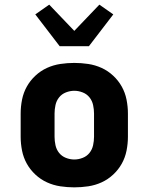

<svg xmlns="http://www.w3.org/2000/svg" viewBox="-20 -799 640 827"><path d="M300 8Q270 8 240 3.5Q210 -1 182.5 -13.5Q155 -26 132.5 -47Q110 -68 95.5 -94Q81 -120 75 -150Q69 -180 69 -210V-310Q69 -340 75 -370Q81 -400 95.5 -426Q110 -452 132.5 -473Q155 -494 182.5 -506.5Q210 -519 240 -523.5Q270 -528 300 -528Q330 -528 360 -523.5Q390 -519 417.5 -506.5Q445 -494 467.5 -473Q490 -452 504.5 -426Q519 -400 525 -370Q531 -340 531 -310V-210Q531 -180 525 -150Q519 -120 504.5 -94Q490 -68 467.5 -47Q445 -26 417.5 -13.5Q390 -1 360 3.5Q330 8 300 8ZM300 -112Q318 -112 336 -119Q354 -126 365.5 -140.5Q377 -155 381 -173.5Q385 -192 385 -210V-310Q385 -328 381 -346.5Q377 -365 365.5 -379.5Q354 -394 336 -401Q318 -408 300 -408Q282 -408 264 -401Q246 -394 234.5 -379.5Q223 -365 219 -346.5Q215 -328 215 -310V-210Q215 -192 219 -173.5Q223 -155 234.5 -140.5Q246 -126 264 -119Q282 -112 300 -112ZM237 -600 132 -737 192 -779 300 -666 408 -779 468 -737 363 -600Z"/></svg>

Font: Iosevka Aile Heavy
Style: Regular
Weight: 900
Designer: Belleve Invis
Foundry: Belleve Invis
Version: Version 31.1.0; ttfautohint (v1.8.4)